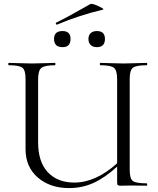

<svg xmlns="http://www.w3.org/2000/svg" viewBox="-20 -945 803 977"><path d="M271 -820Q268 -819 266 -821Q264 -823 264 -826Q264 -829 266 -830Q295 -844 324.5 -860Q354 -876 387.5 -895Q421 -914 439 -924Q448 -930 489 -910Q507 -901 506 -898Q506 -896 504 -896Q385 -868 271 -820ZM298 -705Q255 -705 255 -747Q255 -787 298 -787Q339 -787 339 -747Q339 -705 298 -705ZM473 -787Q514 -787 514 -747Q514 -705 473 -705Q453 -705 441.5 -716Q430 -727 430 -747Q430 -766 441.5 -776.5Q453 -787 473 -787ZM726 -12Q729 -12 729 -6Q729 0 726 0Q713 0 687.5 -0.5Q662 -1 647 -1Q636 -1 620 -0.5Q604 0 595 0Q583 0 579.5 -3Q576 -6 576 -19V-97Q513 -40 455.5 -14Q398 12 331 12Q234 12 172 -42Q110 -96 110 -186V-544Q110 -587 94.5 -600Q79 -613 25 -613Q22 -613 22 -619Q22 -625 25 -625Q39 -625 78.5 -623.5Q118 -622 142 -622Q167 -622 206.5 -623.5Q246 -625 260 -625Q262 -625 262 -619Q262 -613 260 -613Q206 -613 190 -599Q174 -585 174 -542V-221Q174 -121 223.5 -68.5Q273 -16 358 -16Q467 -16 576 -114V-542Q576 -586 560.5 -599.5Q545 -613 491 -613Q488 -613 488 -619Q488 -625 491 -625Q505 -625 544.5 -623.5Q584 -622 608 -622Q632 -622 672 -623.5Q712 -625 726 -625Q729 -625 729 -619Q729 -613 726 -613Q672 -613 656 -600Q640 -587 640 -544V-81Q640 -37 655.5 -24.5Q671 -12 726 -12Z"/></svg>

Font: Cormorant
Style: Regular
Weight: 400
Designer: Christian Thalmann (Catharsis Fonts)
Version: Version 1.000;PS 001.000;hotconv 1.0.70;makeotf.lib2.5.58329